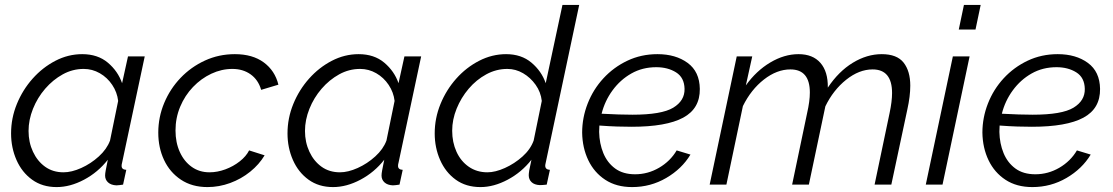

<svg xmlns="http://www.w3.org/2000/svg" viewBox="-20 -750 4520 780"><path d="M210 10Q152 10 110.5 -20Q69 -50 47 -100Q25 -150 25 -208Q25 -270 48.5 -327.5Q72 -385 112.5 -430.5Q153 -476 205 -503Q257 -530 314 -530Q377 -530 418 -495.5Q459 -461 476 -412L500 -521H568L476 -89Q475 -86 474.5 -82.5Q474 -79 474 -76Q474 -61 493 -60L480 0Q472 1 465.5 2Q459 3 453 3Q431 2 419 -9Q407 -20 407 -37Q407 -45 409.5 -58Q412 -71 418 -101Q378 -50 321.5 -20Q265 10 210 10ZM238 -50Q271 -50 310 -67.5Q349 -85 381.5 -114.5Q414 -144 427 -179L460 -340Q456 -375 436 -405Q416 -435 385.5 -452.5Q355 -470 320 -470Q275 -470 235 -448Q195 -426 163.5 -389.5Q132 -353 114 -308Q96 -263 96 -218Q96 -172 114 -133.5Q132 -95 163.5 -72.5Q195 -50 238 -50Z M823 10Q760 10 715 -20Q670 -50 646.5 -100Q623 -150 623 -211Q623 -274 647 -331.5Q671 -389 713.5 -433.5Q756 -478 812.5 -504Q869 -530 934 -530Q1006 -530 1051.5 -496.5Q1097 -463 1111 -406L1041 -385Q1029 -426 998 -448Q967 -470 924 -470Q880 -470 838.5 -450.5Q797 -431 764 -396.5Q731 -362 712 -316.5Q693 -271 693 -220Q693 -171 710.5 -132.5Q728 -94 759 -72Q790 -50 831 -50Q863 -50 895.5 -62Q928 -74 954 -94.5Q980 -115 992 -139L1055 -119Q1033 -82 996.5 -52.5Q960 -23 915 -6.5Q870 10 823 10Z M1333 10Q1275 10 1233.5 -20Q1192 -50 1170 -100Q1148 -150 1148 -208Q1148 -270 1171.5 -327.5Q1195 -385 1235.5 -430.5Q1276 -476 1328 -503Q1380 -530 1437 -530Q1500 -530 1541 -495.5Q1582 -461 1599 -412L1623 -521H1691L1599 -89Q1598 -86 1597.5 -82.5Q1597 -79 1597 -76Q1597 -61 1616 -60L1603 0Q1595 1 1588.5 2Q1582 3 1576 3Q1554 2 1542 -9Q1530 -20 1530 -37Q1530 -45 1532.5 -58Q1535 -71 1541 -101Q1501 -50 1444.5 -20Q1388 10 1333 10ZM1361 -50Q1394 -50 1433 -67.5Q1472 -85 1504.5 -114.5Q1537 -144 1550 -179L1583 -340Q1579 -375 1559 -405Q1539 -435 1508.5 -452.5Q1478 -470 1443 -470Q1398 -470 1358 -448Q1318 -426 1286.5 -389.5Q1255 -353 1237 -308Q1219 -263 1219 -218Q1219 -172 1237 -133.5Q1255 -95 1286.5 -72.5Q1318 -50 1361 -50Z M1932 10Q1873 10 1831.5 -20Q1790 -50 1768 -100Q1746 -150 1746 -208Q1746 -270 1769.5 -327.5Q1793 -385 1833.5 -430.5Q1874 -476 1926.5 -503Q1979 -530 2036 -530Q2098 -530 2139 -495.5Q2180 -461 2197 -412L2265 -730H2333L2197 -89Q2195 -81 2195 -77Q2195 -61 2214 -60L2201 0Q2192 1 2185.5 1.5Q2179 2 2173 2Q2151 1 2139.5 -10Q2128 -21 2128 -38Q2128 -45 2130 -57.5Q2132 -70 2139 -101Q2099 -50 2042.5 -20Q1986 10 1932 10ZM1960 -50Q1992 -50 2031 -67.5Q2070 -85 2102.5 -114Q2135 -143 2148 -179L2181 -340Q2177 -376 2156 -405.5Q2135 -435 2105 -452.5Q2075 -470 2041 -470Q1996 -470 1955.5 -448Q1915 -426 1884 -389.5Q1853 -353 1835 -308.5Q1817 -264 1817 -219Q1817 -172 1834.5 -133.5Q1852 -95 1884.5 -72.5Q1917 -50 1960 -50Z M2548 10Q2484 10 2439 -19.5Q2394 -49 2370 -99Q2346 -149 2345 -211Q2345 -272 2367.5 -329.5Q2390 -387 2431.5 -432Q2473 -477 2529 -503.5Q2585 -530 2651 -530Q2725 -530 2773.5 -494.5Q2822 -459 2823 -389Q2824 -309 2755.5 -272Q2687 -235 2546 -235Q2519 -235 2487 -236Q2455 -237 2415 -240Q2414 -227 2414 -214Q2415 -167 2431 -128Q2447 -89 2479 -65.5Q2511 -42 2560 -42Q2612 -42 2657.5 -68.5Q2703 -95 2729 -139L2785 -122Q2750 -64 2686.5 -27Q2623 10 2548 10ZM2646 -477Q2590 -477 2545 -451.5Q2500 -426 2468.5 -383Q2437 -340 2424 -288Q2463 -286 2492.5 -285Q2522 -284 2549 -284Q2668 -284 2715 -312.5Q2762 -341 2761 -389Q2760 -435 2726.5 -456Q2693 -477 2646 -477Z M2973 -521H3036L3010 -403Q3052 -462 3109 -496Q3166 -530 3224 -530Q3282 -530 3313 -494.5Q3344 -459 3343 -394Q3387 -460 3444.5 -495Q3502 -530 3562 -530Q3624 -530 3651 -495.5Q3678 -461 3678 -402Q3678 -359 3666 -305L3601 0H3533L3594 -291Q3604 -338 3604 -372Q3604 -468 3525 -468Q3470 -468 3417.5 -426Q3365 -384 3333 -318L3266 0H3198L3259 -291Q3270 -339 3270 -374Q3270 -468 3191 -468Q3136 -468 3083.5 -427Q3031 -386 2998 -319L2931 0H2863Z M3896 -730H3964L3943 -630H3875ZM3851 -521H3919L3809 0H3741Z M4174 10Q4110 10 4065 -19.5Q4020 -49 3996 -99Q3972 -149 3971 -211Q3971 -272 3993.5 -329.5Q4016 -387 4057.5 -432Q4099 -477 4155 -503.5Q4211 -530 4277 -530Q4351 -530 4399.5 -494.5Q4448 -459 4449 -389Q4450 -309 4381.5 -272Q4313 -235 4172 -235Q4145 -235 4113 -236Q4081 -237 4041 -240Q4040 -227 4040 -214Q4041 -167 4057 -128Q4073 -89 4105 -65.5Q4137 -42 4186 -42Q4238 -42 4283.5 -68.5Q4329 -95 4355 -139L4411 -122Q4376 -64 4312.5 -27Q4249 10 4174 10ZM4272 -477Q4216 -477 4171 -451.5Q4126 -426 4094.5 -383Q4063 -340 4050 -288Q4089 -286 4118.5 -285Q4148 -284 4175 -284Q4294 -284 4341 -312.5Q4388 -341 4387 -389Q4386 -435 4352.5 -456Q4319 -477 4272 -477Z"/></svg>

Font: Raleway
Style: Italic
Weight: 400
Italic angle: -12°
Designer: Matt McInerney, Pablo Impallari, Rodrigo Fuenzalida
Foundry: Matt McInerney, Pablo Impallari, Rodrigo Fuenzalida
Version: Version 4.026